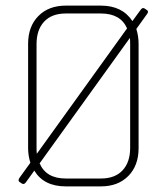

<svg xmlns="http://www.w3.org/2000/svg" viewBox="-20 -663 593 683"><path d="M473 -507V-136Q473 -74 436.5 -37Q400 0 339 0H214Q136 0 102 -56L71 -13Q65 -6 58 -10L49 -16Q43 -21 49 -30L88 -84Q80 -110 80 -136V-507Q80 -569 116.5 -606Q153 -643 214 -643H339Q415 -643 451 -588L481 -629Q487 -637 494 -633L503 -627Q510 -622 503 -613L465 -560Q473 -534 473 -507ZM110 -506V-137Q110 -123 111 -116L432 -562Q409 -615 339 -615H214Q164 -615 137 -586Q110 -557 110 -506ZM443 -137V-506Q443 -521 442 -528L121 -82Q144 -28 214 -28H339Q389 -28 416 -57Q443 -86 443 -137Z"/></svg>

Font: Rajdhani Light
Style: Regular
Weight: 300
Designer: Satya Rajpurohit, Jyotish Sonowal
Foundry: Indian Type Foundry
Version: Version 1.201;PS 1.0;hotconv 1.0.78;makeotf.lib2.5.61930; tt